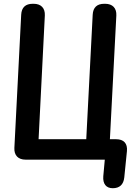

<svg xmlns="http://www.w3.org/2000/svg" viewBox="-20 -806 708 1015"><path d="M470 -728 436 -70H184L217 -724C219 -763 197 -786 158 -786H153C115 -786 94 -767 92 -728L56 -24C54 15 76 38 115 38H534L526 126C523 166 541 189 576 189C612 189 633 170 637 132L651 -7C655 -48 634 -70 594 -70H561L595 -724C597 -763 575 -786 536 -786H531C493 -786 472 -767 470 -728Z"/></svg>

Font: 寒蝉团圆体 Round
Style: Regular
Weight: 500
Designer: 寒蝉字型
Version: Version 2.700;Glyphs 3.1.1 (3135)